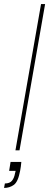

<svg xmlns="http://www.w3.org/2000/svg" viewBox="-48 -740 242 945"><path d="M28 0 154 -720H174L48 0ZM-28 185 -24 163Q0 163 11 149.5Q22 136 26 113L29 101H-3L4 57H57Q56 68 54.5 80Q53 92 51 101Q41 155 20 170Q-1 185 -28 185Z"/></svg>

Font: DM Sans 16pt Thin
Style: Italic
Weight: 250
Italic angle: -10°
Version: Version 4.004;gftools[0.9.30]